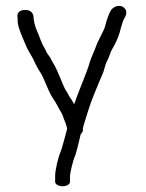

<svg xmlns="http://www.w3.org/2000/svg" viewBox="-20 -497 507 665"><path d="M196.8 148C210.9 148 222.5 141.2 222.5 133V112C222.5 101.9 233.7 57.3 237.2 49.7C244.8 34 254.5 -11.4 259.6 -32.6C265.5 -37.6 269 -44.3 267 -52.4C271.2 -69.9 275.4 -80 285.2 -113.1C296.8 -150.7 310.6 -181.3 323.4 -213.1C331.5 -233.8 337.8 -242.1 343.5 -266.5C347.4 -282.3 354.7 -289.8 360.9 -309.7C363 -316.5 368.5 -328 377.5 -343C387.2 -361.5 394.3 -380.7 398.7 -400.5C402.6 -415.4 406.9 -426.8 410.8 -434C419.6 -446.6 421.8 -464.5 404.4 -474C387.9 -481.1 373 -472.3 365.1 -462.7C357 -449.8 350.3 -430.8 343.6 -404.7C340.4 -391.1 318.8 -356.2 312.5 -336.1C307.7 -321.9 293.5 -293.7 289.1 -275.8C286.2 -263 276.1 -240.2 271.1 -225.9C262.2 -202.9 248.4 -169.4 236.9 -136C234.7 -139.8 230.1 -147.4 228.8 -150.2L220.4 -162.6C217.5 -168.8 213.2 -176.2 207.4 -185.2C198.6 -198.8 180.2 -251.9 168.3 -271.4C162.2 -281.3 157.6 -289.7 154.6 -296.2L154.5 -296.5L142.6 -313.5C139.5 -320.7 135 -329.6 130.5 -337C122.8 -350.6 119 -364.1 111.8 -382L111.6 -381.6L111.4 -382C100.7 -405.7 95.8 -426.1 95.8 -443V-442L95.6 -443C93.5 -451 87.1 -463.7 63.9 -462.5C44.8 -461.4 38.3 -449.1 40.8 -437.2C40.8 -433.8 41 -427.8 41.3 -420.8C42.1 -399.4 66.2 -349 70.1 -338.4C76.8 -322.8 86.8 -307.5 94 -294.5L105 -271.5C109.4 -262.7 114.9 -253.3 121.9 -242.6C132.5 -226.2 147.8 -179.3 162.4 -157.9C175.6 -139.8 181 -125.4 193.7 -104.5C199.1 -94.3 199.3 -88.6 205.5 -75C208.3 -68.5 210 -61.4 212.7 -51.4C208.6 -36 193.4 21.9 190.2 28C182.8 42.9 171 91.3 171 112V133C171 141.2 182.7 148 196.8 148Z"/></svg>

Font: MewTooHand
Style: BdCond
Weight: 400
Designer: Mew Too, Robert Jablonski
Version: Version 0.77